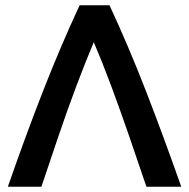

<svg xmlns="http://www.w3.org/2000/svg" viewBox="-20 -713 722 733"><path d="M10 0Q74 -185 142 -359.5Q210 -534 284 -693H398Q472 -534 539.5 -359.5Q607 -185 672 0H539Q507 -95 473 -193.5Q439 -292 405 -383.5Q371 -475 338 -552Q306 -476 271.5 -384.5Q237 -293 203.5 -194Q170 -95 138 0Z"/></svg>

Font: Ubuntu Sans SemiBold
Style: Regular
Weight: 600
Designer: Dalton Maag Ltd
Foundry: Dalton Maag Ltd
Version: Version 1.006; ttfautohint (v1.8.4.7-5d5b)